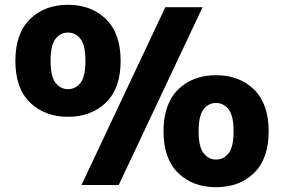

<svg xmlns="http://www.w3.org/2000/svg" viewBox="-20 -770 1182 799"><path d="M263 -284Q166 -284 105 -343.2Q44 -402.5 44 -516.5Q44 -631 104.8 -690.5Q165.5 -750 263 -750Q360 -750 421 -690.5Q482 -631 482 -516.5Q482 -402.5 421 -343.2Q360 -284 263 -284ZM319 0 668 -740H823L474 0ZM263 -399Q294.5 -399 315 -425.2Q335.5 -451.5 335.5 -516.5Q335.5 -581.5 315 -608Q294.5 -634.5 263 -634.5Q231.5 -634.5 211 -608.2Q190.5 -582 190.5 -517Q190.5 -452 211 -425.5Q231.5 -399 263 -399ZM879 9Q782 9 721.2 -50.2Q660.5 -109.5 660.5 -223.5Q660.5 -338 721.2 -397.5Q782 -457 879 -457Q976.5 -457 1037.2 -397.5Q1098 -338 1098 -223.5Q1098 -109.5 1037.2 -50.2Q976.5 9 879 9ZM879 -106Q910.5 -106 931.2 -132.2Q952 -158.5 952 -223.5Q952 -288.5 931.2 -315Q910.5 -341.5 879 -341.5Q848 -341.5 827.2 -315.2Q806.5 -289 806.5 -224Q806.5 -159 827.2 -132.5Q848 -106 879 -106Z"/></svg>

Font: Encode Sans Semi Expanded ExtraBold
Style: Regular
Weight: 800
Width: 6
Designer: Multiple Designers
Foundry: Impallari Type
Version: Version 3.000; ttfautohint (v1.8.3) -l 8 -r 50 -G 200 -x 14 